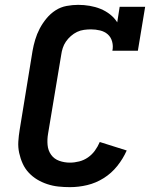

<svg xmlns="http://www.w3.org/2000/svg" viewBox="-20 -763 640 791"><path d="M268 8Q244 8 220.5 5.5Q197 3 174.5 -4.5Q152 -12 133 -23.5Q114 -35 98.5 -51.5Q83 -68 73.5 -89Q64 -110 59 -133Q54 -156 55.5 -180Q57 -204 61 -228L114 -553Q118 -576 125 -599.5Q132 -623 143.5 -645Q155 -667 171.5 -687Q188 -707 209 -720.5Q230 -734 254.5 -738.5Q279 -743 302 -743Q326 -743 349.5 -739Q373 -735 394 -726.5Q415 -718 433 -704Q451 -690 463 -671L473 -735H578L548 -554H443Q447 -573 442 -591.5Q437 -610 424 -621.5Q411 -633 392.5 -637.5Q374 -642 355 -642Q341 -642 326 -640Q311 -638 297.5 -631.5Q284 -625 272 -614.5Q260 -604 251.5 -591.5Q243 -579 238.5 -565Q234 -551 232 -536L178 -212Q174 -189 176 -166Q178 -143 190.5 -125.5Q203 -108 224 -100.5Q245 -93 268 -93Q287 -93 306.5 -98Q326 -103 342.5 -114.5Q359 -126 371 -142.5Q383 -159 391 -178L502 -143Q487 -109 463 -79Q439 -49 407 -29Q375 -9 339.5 -0.5Q304 8 268 8Z"/></svg>

Font: Iosevka Slab Extended
Style: Bold Italic
Weight: 700
Width: 7
Italic angle: -9°
Monospace: yes
Designer: Belleve Invis
Foundry: Belleve Invis
Version: Version 11.1.0; ttfautohint (v1.8.3)